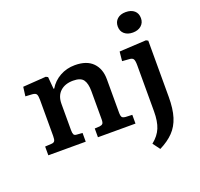

<svg xmlns="http://www.w3.org/2000/svg" viewBox="-163 -949 1420 1360"><g transform="rotate(-20 547.0 -268.5)"><path d="M58 0V-66L109 -69Q124 -70 130.5 -79.5Q137 -89 137 -117V-388Q137 -419 130.5 -431Q124 -443 100 -445L48 -448L57 -517L231 -529L246 -521L254 -430H259Q288 -479 339 -507.5Q390 -536 452 -536Q541 -536 586.5 -489.5Q632 -443 632 -364V-109Q632 -90 637.5 -80Q643 -70 666 -68L715 -66V0H432V-66L469 -68Q486 -70 493 -78Q500 -86 500 -110V-323Q500 -380 480 -408.5Q460 -437 403 -437Q342 -437 306 -404Q270 -371 270 -310V-113Q270 -90 275 -80Q280 -70 296 -69L340 -66V0ZM919 -612Q880 -612 856 -632.5Q832 -653 832 -689Q832 -724 855.5 -745Q879 -766 919 -766Q960 -766 983.5 -745.5Q1007 -725 1007 -689Q1007 -654 982.5 -633Q958 -612 919 -612ZM819 229 779 175Q828 136 848 87.5Q868 39 868 -37V-384Q868 -418 860.5 -430.5Q853 -443 829 -444L777 -448L784 -518L986 -529L1001 -521V-97Q1001 -7 982 53.5Q963 114 923 155.5Q883 197 819 229Z"/></g></svg>

Font: Literata 7pt SemiBold
Style: Regular
Weight: 600
Designer: Latin by Veronika Burian and Jose Scaglione. Greek by Irene Vlachou. Cyrillic by Vera Evstafieva.
Foundry: TypeTogether
Version: Version 3.002